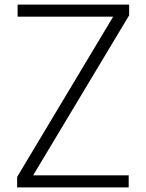

<svg xmlns="http://www.w3.org/2000/svg" viewBox="-20 -820 640 840"><path d="M55 0V-46L475 -747H57V-800H545V-753L125 -53H543V0Z"/></svg>

Font: Victor Mono Thin ExtraLight
Style: Regular
Weight: 250
Monospace: yes
Version: Version 1.561;gftools[0.9.30]